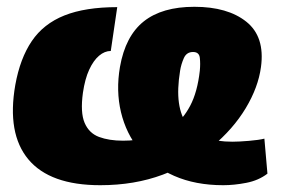

<svg xmlns="http://www.w3.org/2000/svg" viewBox="-20 -536 829 565"><path d="M306 -386Q288 -386 271.5 -372Q255 -358 242.5 -331Q230 -304 224 -263Q216 -205 229 -174.5Q242 -144 271.5 -133Q301 -122 342 -122Q380 -122 417.5 -130.5Q455 -139 486.5 -161.5Q518 -184 539.5 -224.5Q561 -265 568 -328Q570 -349 568 -366Q566 -383 548 -383Q529 -383 521 -365Q513 -347 510 -328Q501 -273 506.5 -233.5Q512 -194 531.5 -168.5Q551 -143 584.5 -131Q618 -119 664 -119Q683 -119 712.5 -121.5Q742 -124 758 -128L767 -25Q741 -5 705 2Q669 9 637 9Q555 9 492.5 -18.5Q430 -46 390.5 -94.5Q351 -143 336 -206Q321 -269 333 -339Q349 -430 403 -473Q457 -516 552 -516Q650 -516 705 -472Q760 -428 748 -339Q740 -279 703 -217.5Q666 -156 604 -104.5Q542 -53 459 -22Q376 9 275 9Q127 9 63.5 -67Q0 -143 25 -286Q39 -364 73.5 -415Q108 -466 169.5 -490.5Q231 -515 325 -515Z"/></svg>

Font: Exo 2 Black
Style: Italic
Weight: 900
Italic angle: -8°
Designer: Natanael Gama
Foundry: Natanael Gama
Version: Version 2.010